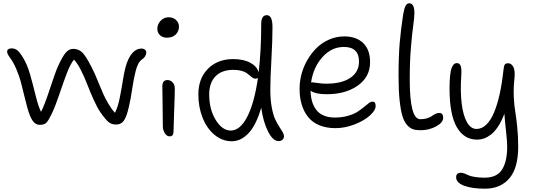

<svg xmlns="http://www.w3.org/2000/svg" viewBox="-20 -808 3245 1166"><path d="M220.2 -49.8Q196.8 -49.8 179.4 -73.2Q162.1 -96.7 146 -153.8Q139.6 -175.3 127.4 -226.6Q115.2 -277.8 106.2 -311.8Q97.2 -345.7 79.1 -388.4Q61 -431.2 39.1 -460Q19.5 -486.3 23.9 -500.2Q28.3 -514.2 51.8 -514.2Q69.8 -514.2 85.2 -502.4Q100.6 -490.7 122.1 -454.1Q146.5 -413.6 163.8 -352.1Q181.2 -290.5 196.5 -227.5Q211.9 -164.6 229 -128.9Q249 -164.6 283.2 -269.3Q317.4 -374 333 -407.2Q359.9 -465.8 379.4 -488.5Q398.9 -511.2 424.8 -511.2Q462.9 -511.2 488.8 -479.2Q514.6 -447.3 555.2 -360.8Q561.5 -347.2 578.1 -306.4Q594.7 -265.6 606.9 -238Q619.1 -210.4 638.9 -176.8Q658.7 -143.1 678.2 -123Q696.8 -160.6 707.5 -215.1Q718.3 -269.5 727.8 -328.9Q737.3 -388.2 750 -424.8Q782.7 -513.2 839.8 -513.2Q851.1 -513.2 859.6 -506.8Q868.2 -500.5 868.2 -491.2Q868.2 -463.4 840.8 -445.8Q829.1 -438 819.6 -419.9Q810.1 -401.9 803.2 -374Q796.4 -346.2 792 -322.8Q787.6 -299.3 782.2 -264.4Q776.9 -229.5 773.9 -212.9Q761.2 -146 749.8 -112.5Q738.3 -79.1 723.4 -65.4Q708.5 -51.8 684.1 -51.8Q657.2 -51.8 639.2 -66.7Q621.1 -81.5 589.8 -126Q569.8 -155.3 547.9 -204.3Q525.9 -253.4 509.8 -295.7Q493.7 -337.9 471.9 -381.1Q450.2 -424.3 429.2 -445.8Q407.2 -418.9 386.5 -364.7Q365.7 -310.5 341.3 -237.8Q316.9 -165 294.9 -118.2Q274.4 -75.7 261.7 -62.7Q249 -49.8 220.2 -49.8Z M993.7 -579.1Q967.3 -579.1 951.4 -594.5Q935.5 -609.9 935.5 -632.8Q935.5 -661.1 955.6 -682.1Q975.6 -703.1 1003.9 -703.1Q1032.7 -703.1 1049.8 -686Q1066.9 -668.9 1066.9 -647Q1066.9 -618.2 1047.4 -598.6Q1027.8 -579.1 993.7 -579.1ZM1009.8 20Q992.7 20 980.7 0.7Q968.8 -18.6 968.8 -43.9Q968.8 -118.2 967.3 -187.5Q965.8 -256.8 965.8 -282.2Q965.8 -321.8 996.6 -321.8Q1015.1 -321.8 1028.1 -308.3Q1041 -294.9 1041.5 -271Q1042 -245.1 1037.8 -138.2Q1033.7 -31.2 1033.7 -7.8Q1033.7 20 1009.8 20Z M1387.7 49.8Q1329.6 49.8 1282.7 10.7Q1235.8 -28.3 1210.2 -93.3Q1184.6 -158.2 1184.6 -234.9Q1184.6 -331.5 1242.9 -390.4Q1301.3 -449.2 1396.5 -449.2Q1459.5 -449.2 1500.7 -426.5Q1542 -403.8 1550.8 -368.2Q1566.4 -502.4 1566.4 -663.1Q1566.4 -715.8 1600.6 -715.8Q1634.8 -715.8 1634.8 -643.1Q1634.8 -563.5 1628.2 -446.8Q1621.6 -330.1 1621.6 -264.2Q1621.6 -204.1 1630.1 -157.2Q1638.7 -110.4 1650.9 -84.2Q1663.1 -58.1 1675.3 -39.6Q1687.5 -21 1696 -6.6Q1704.6 7.8 1704.6 20Q1704.6 31.2 1696 40Q1687.5 48.8 1671.4 48.8Q1637.7 48.8 1608.2 -8.8Q1578.6 -66.4 1566.4 -153.8Q1536.1 -49.3 1490 0.2Q1443.8 49.8 1387.7 49.8ZM1250.5 -234.9Q1250.5 -143.1 1290.3 -79.1Q1330.1 -15.1 1381.3 -15.1Q1437.5 -15.1 1481 -97.9Q1524.4 -180.7 1546.4 -335Q1540 -330.1 1532.7 -330.1Q1522.9 -330.1 1514.4 -335.7Q1505.9 -341.3 1497.3 -349.1Q1488.8 -356.9 1477.5 -364.7Q1466.3 -372.6 1445.6 -378.2Q1424.8 -383.8 1397.5 -383.8Q1326.2 -383.8 1288.3 -344.2Q1250.5 -304.7 1250.5 -234.9Z M2017.1 -29.8Q1961.4 -29.8 1919.2 -47.4Q1877 -64.9 1851.1 -97.4Q1825.2 -129.9 1812.3 -172.9Q1799.3 -215.8 1799.3 -269Q1799.3 -314 1811.5 -359.4Q1823.7 -404.8 1847.7 -445.6Q1871.6 -486.3 1903.8 -517.8Q1936 -549.3 1979.5 -568.1Q2022.9 -586.9 2071.3 -586.9Q2143.1 -586.9 2185.3 -546.9Q2227.5 -506.8 2227.5 -430.2Q2227.5 -341.3 2153.3 -288.6Q2079.1 -235.8 1964.4 -235.8Q1893.1 -235.8 1866.2 -257.8Q1866.7 -222.7 1874.8 -193.8Q1882.8 -165 1899.7 -142.1Q1916.5 -119.1 1945.3 -106.7Q1974.1 -94.2 2013.2 -94.2Q2055.7 -94.2 2091.6 -104.2Q2127.4 -114.3 2149.7 -128.4Q2171.9 -142.6 2188.7 -156.7Q2205.6 -170.9 2218.8 -180.9Q2231.9 -190.9 2241.2 -190.9Q2252 -190.9 2256.6 -184.6Q2261.2 -178.2 2261.2 -164.1Q2261.2 -138.2 2226.8 -106.9Q2192.4 -75.7 2134 -52.7Q2075.7 -29.8 2017.1 -29.8ZM1876.5 -308.1Q1882.8 -308.1 1909.4 -304Q1936 -299.8 1960.4 -299.8Q2055.7 -299.8 2107.9 -335.4Q2160.2 -371.1 2160.2 -434.1Q2160.2 -522.9 2068.4 -522.9Q1993.2 -522.9 1937.7 -460.7Q1882.3 -398.4 1869.1 -307.1Z M2534.2 -17.1Q2506.8 -17.1 2488.3 -23.2Q2469.7 -29.3 2451.9 -49.1Q2434.1 -68.8 2423.6 -104.2Q2413.1 -139.6 2406.7 -199.7Q2400.4 -259.8 2400.4 -345.2Q2400.4 -464.8 2407.2 -545.9Q2414.1 -627 2428.2 -719.2Q2434.6 -757.3 2443.1 -772.7Q2451.7 -788.1 2465.3 -788.1Q2496.6 -788.1 2496.6 -729Q2496.6 -703.1 2489.5 -652.6Q2482.4 -602.1 2475.3 -517.6Q2468.3 -433.1 2468.3 -325.2Q2468.3 -84 2532.2 -84Q2555.7 -84 2574.2 -89.8Q2592.8 -95.7 2602.3 -103Q2611.8 -110.4 2623.8 -116.2Q2635.7 -122.1 2647.5 -122.1Q2671.4 -122.1 2671.4 -92.8Q2671.4 -63.5 2628.2 -40.3Q2585 -17.1 2534.2 -17.1Z M2925.3 337.9Q2845.7 337.9 2797.9 319.6Q2750 301.3 2750 268.1Q2750 241.2 2780.3 241.2Q2789.6 241.2 2801.3 245.8Q2813 250.5 2824.5 256.1Q2835.9 261.7 2862.1 266.4Q2888.2 271 2922.9 271Q2997.6 271 3028.8 221.9Q3060.1 172.9 3060.1 82Q3060.1 51.8 3053 -12.2Q3045.9 -76.2 3043 -117.2Q3025.9 -71.3 3004.4 -39.1Q2982.9 -6.8 2960.7 9.8Q2938.5 26.4 2918.5 33.2Q2898.4 40 2877.9 40Q2797.4 40 2753.7 -36.4Q2710 -112.8 2710 -271Q2710 -317.9 2713.4 -349.1Q2716.8 -380.4 2723.4 -396.5Q2730 -412.6 2737.3 -418.7Q2744.6 -424.8 2754.9 -424.8Q2770.5 -424.8 2777.3 -408.7Q2784.2 -392.6 2781.2 -349.1Q2774.9 -252.4 2783.7 -179.7Q2792.5 -106.9 2815.7 -65.9Q2838.9 -24.9 2874 -24.9Q2906.7 -24.9 2934.1 -51.8Q2961.4 -78.6 2981.2 -127Q3001 -175.3 3014.9 -238.8Q3028.8 -302.2 3037.1 -379.9Q3040 -407.7 3045.4 -415.8Q3050.8 -423.8 3065.9 -423.8Q3085.4 -423.8 3097.4 -401.9Q3109.4 -379.9 3104 -328.1Q3097.7 -273.4 3100.3 -219Q3103 -164.6 3108.9 -131.6Q3114.7 -98.6 3120.8 -39.8Q3127 19 3127 82Q3127 212.9 3073 275.4Q3019 337.9 2925.3 337.9Z"/></svg>

Font: Shantell Sans Irregular Bouncy
Style: Regular
Weight: 300
Designer: Stephen Nixon, Anya Danilova, Shantell Martin
Foundry: Arrow Type
Version: Version 1.006;[9816181b4]